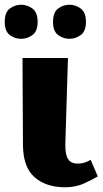

<svg xmlns="http://www.w3.org/2000/svg" viewBox="-32 -781 435 811"><path d="M243 10Q163 10 114.5 -32Q66 -74 65 -167L63 -536H255L244 -173Q243 -130 255 -110Q267 -90 296 -90Q313 -90 325 -94Q337 -98 351 -106L381 -36Q360 -23 324 -6.5Q288 10 243 10ZM262 -617Q235 -617 213.5 -633Q192 -649 192 -688Q192 -729 213.5 -745Q235 -761 262 -761Q287 -761 309 -745Q331 -729 331 -688Q331 -649 309 -633Q287 -617 262 -617ZM57 -617Q31 -617 9.5 -633Q-12 -649 -12 -688Q-12 -729 9.5 -745Q31 -761 57 -761Q83 -761 105 -745Q127 -729 127 -688Q127 -649 105 -633Q83 -617 57 -617Z"/></svg>

Font: Noto Serif SemiCondensed Black
Style: Regular
Weight: 900
Width: 4
Designer: Monotype Design Team
Foundry: Monotype Imaging Inc.
Version: Version 2.014; ttfautohint (v1.8.4.7-5d5b)